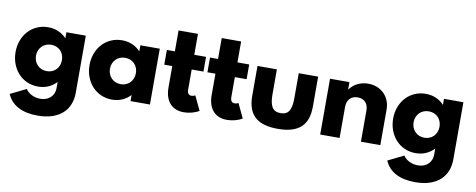

<svg xmlns="http://www.w3.org/2000/svg" viewBox="-72 -983 3910 1577"><g transform="rotate(10 1883.0 -195.0)"><path d="M20.9 -233.6Q20.9 -285.9 38 -330.9Q55 -375.9 85.5 -409.1Q115.9 -442.3 158.2 -461.1Q200.5 -480 250.9 -480Q341.8 -480 404.1 -415V-465.5H565.9V12.7Q565.9 62.3 549.5 105.7Q533.2 149.1 499.1 181.1Q465 213.2 412.5 231.6Q360 250 287.7 250Q191.4 250 126.8 215.9Q62.3 181.8 33.2 114.5L164.5 50Q182.7 77.7 215.9 93.9Q249.1 110 287.3 110Q313.6 110 335.2 101.8Q356.8 93.6 372 79.1Q387.3 64.5 395.7 44.5Q404.1 24.5 404.1 0.5V-50.5Q341.8 14.5 250.9 14.5Q200.5 14.5 158.2 -4.5Q115.9 -23.6 85.5 -57Q55 -90.5 38 -135.9Q20.9 -181.4 20.9 -233.6ZM191.4 -232.7Q191.4 -209.1 199.5 -188.9Q207.7 -168.6 222.3 -153.9Q236.8 -139.1 256.6 -130.9Q276.4 -122.7 300 -122.7Q323.6 -122.7 343.4 -130.9Q363.2 -139.1 377.5 -153.9Q391.8 -168.6 399.8 -188.9Q407.7 -209.1 407.7 -232.7Q407.7 -256.8 399.8 -277Q391.8 -297.3 377.5 -311.8Q363.2 -326.4 343.4 -334.5Q323.6 -342.7 300 -342.7Q276.4 -342.7 256.6 -334.5Q236.8 -326.4 222.3 -311.6Q207.7 -296.8 199.5 -276.8Q191.4 -256.8 191.4 -232.7Z M637.7 -233.6Q637.7 -285.9 654.8 -330.9Q671.8 -375.9 702.3 -409.1Q732.7 -442.3 775 -461.1Q817.3 -480 867.7 -480Q958.2 -480 1020.9 -415V-465.5H1182.7V0H1020.9V-50.5Q958.2 14.5 867.7 14.5Q817.3 14.5 775 -4.5Q732.7 -23.6 702.3 -57Q671.8 -90.5 654.8 -135.9Q637.7 -181.4 637.7 -233.6ZM808.2 -232.7Q808.2 -209.1 816.4 -188.9Q824.5 -168.6 839.1 -153.9Q853.6 -139.1 873.4 -130.9Q893.2 -122.7 916.8 -122.7Q940 -122.7 959.8 -130.9Q979.5 -139.1 993.9 -153.9Q1008.2 -168.6 1016.4 -188.9Q1024.5 -209.1 1024.5 -232.7Q1024.5 -256.8 1016.4 -277Q1008.2 -297.3 993.9 -311.8Q979.5 -326.4 959.8 -334.5Q940 -342.7 916.8 -342.7Q893.2 -342.7 873.4 -334.5Q853.6 -326.4 839.1 -311.6Q824.5 -296.8 816.4 -276.8Q808.2 -256.8 808.2 -232.7Z M1466.4 14.5Q1429.1 14.5 1399.8 2.5Q1370.5 -9.5 1350.2 -32.5Q1330 -55.5 1319.3 -88.6Q1308.6 -121.8 1308.6 -163.6V-342.7H1241.8V-465.5H1308.6V-640H1470.5V-465.5H1568.6V-342.7H1470.5V-175.9Q1470.5 -130 1506.4 -130Q1522.7 -130 1536.8 -138.6L1593.6 -19.1Q1567.3 -3.2 1533.2 5.7Q1499.1 14.5 1466.4 14.5Z M1826.4 14.5Q1789.1 14.5 1759.8 2.5Q1730.5 -9.5 1710.2 -32.5Q1690 -55.5 1679.3 -88.6Q1668.6 -121.8 1668.6 -163.6V-342.7H1601.8V-465.5H1668.6V-640H1830.5V-465.5H1928.6V-342.7H1830.5V-175.9Q1830.5 -130 1866.4 -130Q1882.7 -130 1896.8 -138.6L1953.6 -19.1Q1927.3 -3.2 1893.2 5.7Q1859.1 14.5 1826.4 14.5Z M2250.9 14.5Q2119.1 14.5 2058.4 -42.5Q1997.7 -99.5 1997.7 -215.9V-465.5H2159.5V-255.5Q2159.5 -183.2 2180.5 -149.8Q2201.4 -116.4 2250.9 -116.4Q2300.5 -116.4 2321.1 -149.8Q2341.8 -183.2 2341.8 -255.5V-465.5H2503.6V-215.9Q2503.6 -157.7 2488.9 -114.5Q2474.1 -71.4 2443.2 -42.7Q2412.3 -14.1 2364.5 0.2Q2316.8 14.5 2250.9 14.5Z M2602.7 0V-465.5H2764.5V-402.7Q2793.6 -442.7 2834.1 -461.4Q2874.5 -480 2920.5 -480Q2960.5 -480 2994.1 -466.4Q3027.7 -452.7 3052.3 -428.4Q3076.8 -404.1 3090.5 -370.2Q3104.1 -336.4 3104.1 -295.9V0H2942.3V-261.4Q2942.3 -304.5 2918.6 -329.3Q2895 -354.1 2854.1 -354.1Q2812.7 -354.1 2788.6 -328.6Q2764.5 -303.2 2764.5 -258.2V0Z M3170 -233.6Q3170 -285.9 3187 -330.9Q3204.1 -375.9 3234.5 -409.1Q3265 -442.3 3307.3 -461.1Q3349.5 -480 3400 -480Q3490.9 -480 3553.2 -415V-465.5H3715V12.7Q3715 62.3 3698.6 105.7Q3682.3 149.1 3648.2 181.1Q3614.1 213.2 3561.6 231.6Q3509.1 250 3436.8 250Q3340.5 250 3275.9 215.9Q3211.4 181.8 3182.3 114.5L3313.6 50Q3331.8 77.7 3365 93.9Q3398.2 110 3436.4 110Q3462.7 110 3484.3 101.8Q3505.9 93.6 3521.1 79.1Q3536.4 64.5 3544.8 44.5Q3553.2 24.5 3553.2 0.5V-50.5Q3490.9 14.5 3400 14.5Q3349.5 14.5 3307.3 -4.5Q3265 -23.6 3234.5 -57Q3204.1 -90.5 3187 -135.9Q3170 -181.4 3170 -233.6ZM3340.5 -232.7Q3340.5 -209.1 3348.6 -188.9Q3356.8 -168.6 3371.4 -153.9Q3385.9 -139.1 3405.7 -130.9Q3425.5 -122.7 3449.1 -122.7Q3472.7 -122.7 3492.5 -130.9Q3512.3 -139.1 3526.6 -153.9Q3540.9 -168.6 3548.9 -188.9Q3556.8 -209.1 3556.8 -232.7Q3556.8 -256.8 3548.9 -277Q3540.9 -297.3 3526.6 -311.8Q3512.3 -326.4 3492.5 -334.5Q3472.7 -342.7 3449.1 -342.7Q3425.5 -342.7 3405.7 -334.5Q3385.9 -326.4 3371.4 -311.6Q3356.8 -296.8 3348.6 -276.8Q3340.5 -256.8 3340.5 -232.7Z"/></g></svg>

Font: Spartan ExtBd
Style: Regular
Weight: 800
Designer: Matt Bailey, Mirko Velimirovic
Foundry: Matt Bailey
Version: Version 1.005